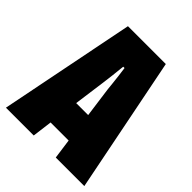

<svg xmlns="http://www.w3.org/2000/svg" viewBox="-194 -803 918 918"><g transform="rotate(45 265.0 -344.0)"><path d="M0 0 137 -688H393L530 0H337L323 -101H201L188 0ZM222 -253H303L282 -407Q281 -419 278.5 -441.5Q276 -464 273 -489.5Q270 -515 267 -535H258Q255 -507 251 -470Q247 -433 243 -407Z"/></g></svg>

Font: Archivo ExtraCondensed Black
Style: Regular
Weight: 900
Width: 2
Designer: Hector Gatti
Foundry: Omnibus-Type
Version: Version 2.001; ttfautohint (v1.8.3)